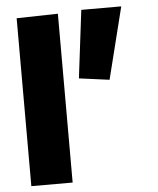

<svg xmlns="http://www.w3.org/2000/svg" viewBox="-54 -806 703 852"><g transform="rotate(-5 298.0 -380.0)"><path d="M51 -748 235 -752V0H51ZM438 -440 303 -458 340 -760H518Z"/></g></svg>

Font: Murecho ExtraBold
Style: Regular
Weight: 800
Designer: Neil Summerour
Foundry: Positype
Version: Version 1.010; ttfautohint (v1.8.3)